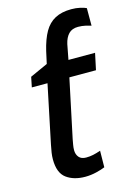

<svg xmlns="http://www.w3.org/2000/svg" viewBox="-118 -827 628 899"><g transform="rotate(-15 196.0 -377.5)"><path d="M181 10Q126 10 90.5 -16Q55 -42 55 -108Q55 -123 57.5 -140Q60 -157 64 -176L123 -459H47L57 -508L143 -547L156 -606Q169 -661 189 -696Q209 -731 241 -748Q273 -765 320 -765Q343 -765 362.5 -760.5Q382 -756 392 -751V-666Q383 -669 365.5 -673Q348 -677 329 -677Q300 -677 283.5 -660Q267 -643 260 -612L246 -539H375L358 -459H229L169 -175Q167 -164 164.5 -150Q162 -136 162 -124Q162 -103 173.5 -89.5Q185 -76 208 -76Q226 -76 242.5 -79.5Q259 -83 279 -90L278 -10Q262 -3 235 3.5Q208 10 181 10Z"/></g></svg>

Font: Noto Sans Display Medium
Style: Italic
Weight: 500
Italic angle: -12°
Designer: Monotype Design Team
Foundry: Monotype Imaging Inc.
Version: Version 2.003